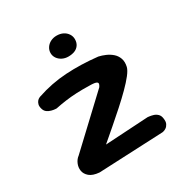

<svg xmlns="http://www.w3.org/2000/svg" viewBox="-156 -789 879 916"><g transform="rotate(-30 283.0 -331.0)"><path d="M132 3Q96 0 78.5 -15Q61 -30 58 -49.5Q55 -69 63 -87.5Q71 -106 86 -117L334 -350Q340 -359 341 -364.5Q342 -370 337.5 -373.5Q333 -377 322.5 -378.5Q312 -380 295 -380Q258 -381 226 -379.5Q194 -378 165 -374Q136 -370 107 -364Q107 -364 99 -364.5Q91 -365 79.5 -368Q68 -371 58 -378Q48 -385 44 -398Q39 -414 42 -424.5Q45 -435 50.5 -441Q56 -447 61.5 -449.5Q67 -452 67 -452Q147 -479 229 -484Q311 -489 403 -479Q421 -475 439.5 -467Q458 -459 473 -446Q488 -433 495 -413.5Q502 -394 496 -368Q492 -352 474 -329Q456 -306 427.5 -277.5Q399 -249 365 -218.5Q331 -188 295 -157Q259 -126 225 -97L462 -111Q462 -111 471 -110Q480 -109 492 -105.5Q504 -102 513.5 -93Q523 -84 525 -68Q528 -49 522.5 -38Q517 -27 509 -21.5Q501 -16 494.5 -14.5Q488 -13 488 -13ZM280 -550Q262 -550 247 -557.5Q232 -565 223 -578Q214 -591 214 -607Q214 -623 223 -636.5Q232 -650 247 -657.5Q262 -665 280 -665Q300 -665 315 -657.5Q330 -650 339 -636.5Q348 -623 348 -607Q348 -588 339 -575Q330 -562 315 -556Q300 -550 280 -550Z"/></g></svg>

Font: Sour Gummy Medium
Style: Regular
Weight: 500
Designer: Stefie Justprince
Foundry: Eifetstype
Version: Version 1.000